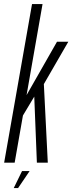

<svg xmlns="http://www.w3.org/2000/svg" viewBox="-50 -805 358 950"><path d="M-29.5 0H22.5L63.5 -233.5L119.5 -327L132.5 0H186.5L167 -389L288 -598.5H232L81.5 -334.5L160.5 -785H108.5ZM18 125.5H39.5L96.5 41.5H59Z"/></svg>

Font: Anybody ExtraCondensed Light
Style: Italic
Weight: 300
Width: 2
Italic angle: -10°
Version: Version 1.113;gftools[0.9.25]